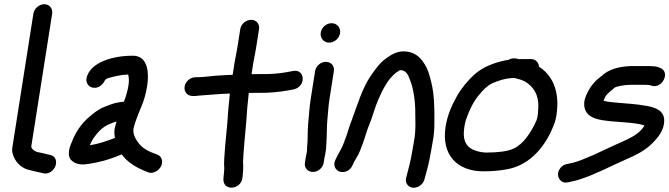

<svg xmlns="http://www.w3.org/2000/svg" viewBox="-20 -785 3172 910"><path d="M138.2 -720 38.2 -84C35.9 -69.2 39.4 -55.4 45 -42.5C57.7 -11.3 85.5 15.6 127.1 22.6C138.5 25 155 30.3 173.8 33.5L184.2 36.3C212.2 43.5 235.5 21 242.6 2.4C249.4 -15.4 247.5 -45 217.7 -50.6L206 -53.4C193.3 -56.4 175.1 -61 157.1 -64.5C143.7 -67.8 131.8 -77.4 127.9 -88.7L227.2 -720C231 -744.1 215 -765 189.8 -765C164.6 -765 142 -744.1 138.2 -720Z M306.9 -50C310.2 -17.7 345.6 -2.4 383.3 -6.1C394.3 -6.9 412.5 -9.9 434.5 -14.5C479.5 -23.5 518.5 -36.8 556.7 -53.4C583.9 -16 624.1 8.9 671.8 27.4L680.8 31.2C708.7 43.1 738.8 18 745.6 -2.5C753.8 -27.5 743.2 -45.9 723.8 -52.9L714.1 -56.6C690.2 -65 669.1 -75.8 652.6 -89.6C632.1 -109.4 608.1 -141.7 612.5 -175C618.8 -200.5 626.7 -222.7 637.4 -248.9L650.3 -280.6C664 -312.4 672.1 -343.9 677.9 -381C685.4 -428.9 686.3 -521 609.9 -521C542.8 -521 468 -506.7 420.5 -465.7C405.9 -453.1 372.7 -409.3 399.9 -380.1C405.6 -373.9 413.8 -370.4 422.2 -369.2C451.5 -365.2 471 -389.1 478.1 -406.3C483.7 -410.7 486.3 -412.7 490.7 -414.2C520.7 -422.7 553.1 -430.8 587.5 -431.9C590.9 -418.5 592.3 -402.6 589.1 -382C584.1 -350.3 577.2 -329.2 567.4 -303.2C561 -302.4 554.6 -301.6 548.2 -300.8C520 -297.4 496.8 -286.9 474.2 -278.1C445.1 -266.8 419.4 -245.2 400.3 -228.7C366.6 -199.5 337.9 -159.3 320.3 -111.5C315.3 -101.2 304.1 -76.6 306.9 -50ZM532.7 -209.3C529.9 -201 526.9 -191 524.3 -179.6C520.5 -162.3 522.1 -146.3 524.7 -131.4C489.5 -117.5 445.9 -102.5 405.7 -96.8C410.6 -107.2 416.8 -120.6 422.5 -129.4C443.2 -158.7 467.5 -184.3 496.8 -196.1C511.7 -202.2 520.5 -206 532.7 -209.3Z M892.9 -330H899.9C907.6 -330 915.3 -330.7 925.8 -332.1C972.1 -335 1019.9 -340.2 1069.5 -341.7C1063.8 -293.5 1060.2 -245.2 1056.9 -196C1054.2 -165.4 1038.4 -22.8 1042.8 8.2C1043.6 13.9 1040.7 46.7 1039.8 52C1039.7 52.6 1039.6 53.7 1039.6 54.5L1039 64.8C1037.2 120.9 1119.8 115.9 1128.6 60C1131.8 39.2 1134.2 4.7 1132 -16.8C1131.4 -41.9 1144.2 -172.8 1146.8 -203C1150 -251.2 1153.3 -296.2 1159 -344.5C1175.2 -344.8 1189.9 -345 1206.9 -345C1253 -343.8 1306.4 -349.4 1345.7 -356.4L1372.5 -361.4C1373.1 -361.5 1374.1 -361.8 1374.8 -362C1432.4 -377.7 1425.8 -460.4 1367.9 -448.4L1341.9 -443.5C1309 -437.1 1261.8 -432.8 1221.6 -434C1204.3 -434 1190.4 -433.9 1172.2 -433.5L1175 -451.3C1180.5 -493.8 1188.4 -523.9 1194.7 -564L1207.7 -647C1211.5 -671.3 1194.9 -691 1170.6 -691C1147.6 -691 1122.8 -673 1118.7 -647L1105.7 -564C1099.8 -526.6 1092.1 -497.6 1085.9 -450.7L1082.7 -430.5C1065.6 -429.8 1043.8 -428.6 1030.2 -428C985.9 -426.1 950.8 -419 913.9 -419H906.9C883.8 -419 859.1 -401 855 -375C851.1 -350.2 868.1 -330 892.9 -330Z M1522 -57 1525.1 -77C1526.2 -83.8 1525.2 -86.3 1526.4 -98.5C1530.4 -144.7 1527.5 -180.8 1532.1 -223.3C1535.1 -252.4 1536.5 -283 1541.2 -313L1562.4 -448C1566.5 -474 1547.4 -492 1524.4 -492C1500 -492 1477.3 -472.3 1473.4 -448L1452.2 -313C1446.7 -278.1 1445.2 -246 1442.3 -217.7C1438.4 -181.3 1438.4 -150.8 1437.8 -118.1C1437.6 -107.4 1434.8 -88.5 1435.2 -71.3L1433.5 -60.1C1431.6 -52.5 1430.1 -45.2 1429 -38L1425.2 -14C1421.1 12 1440.2 30 1463.3 30C1487.6 30 1510.4 10.3 1514.2 -14L1518 -38C1518.9 -43.7 1520.9 -50.5 1522 -57ZM1500.2 -631C1496.3 -606 1513 -583 1540.2 -583C1564.8 -583 1587.8 -602.9 1591.7 -627.5C1595.7 -653.5 1577.6 -675 1551.6 -675C1527.7 -675 1504.1 -656 1500.2 -631Z M1650.2 -0.5C1655.5 -13.5 1659.5 -21.3 1666.4 -31.8C1682.4 -56.2 1691 -81.8 1701.3 -109.9C1712.7 -141.3 1719.5 -170 1731 -196.3C1742.2 -222.1 1754.2 -265.6 1763.9 -290.2C1789.1 -353.8 1817.6 -410.5 1857 -440.5C1871.5 -450.4 1874.5 -452.9 1879.4 -452.6C1902.8 -450.9 1913.7 -434.3 1923.6 -405.3C1939.6 -365.2 1949 -303.6 1948.2 -247.1C1948.7 -210.3 1949.8 -189.1 1947.3 -153.8C1945.6 -128.5 1937.8 -94.4 1933.2 -65C1926.7 -23.8 1915.7 17.6 1905.4 56.1C1897.7 83.2 1915.5 102.2 1935.4 104.5C1955.1 106.8 1983.4 94.6 1991.4 66.1C2002.7 26.1 2014.6 -16.5 2022.1 -64C2024.3 -78.3 2027 -93.2 2030.1 -109C2037.2 -144.8 2039.4 -178.9 2038.7 -209.9C2039.9 -271.3 2038.1 -338.3 2024.5 -393.4C2015.5 -430.1 2008.2 -459.2 1987 -489.2C1969.8 -514.8 1944.1 -539.7 1897.1 -541.5C1857.8 -543 1830 -522.3 1811.8 -509.7C1782.4 -489.4 1761.1 -460.2 1740.9 -431C1696.9 -369.4 1674.9 -289.1 1647.9 -217.8C1632.1 -178.5 1624 -141 1610.2 -109.9C1609.9 -109.2 1609.5 -108 1609.2 -107.1C1601.1 -82.2 1584 -59.3 1569.4 -26.8C1556.1 0.4 1571.9 22.7 1590.2 28.6C1607.4 34.1 1637.3 28.7 1650.2 -0.5Z M2420 -415C2436.6 -411.4 2454.4 -405.6 2466.7 -399.6C2507 -375.7 2534.3 -337.8 2531.4 -275.4C2529.7 -247.5 2529.9 -233.7 2522.3 -213.3C2495.9 -155.7 2460.4 -102.1 2415.3 -81.2C2385.9 -66.9 2336.7 -62 2285.7 -62C2271.8 -62 2256.2 -64.3 2239.6 -69.1C2191.3 -83.5 2170.1 -115.4 2181 -184.5C2183 -196.9 2185.7 -208.6 2189 -218.8C2203.8 -263.1 2225 -305.3 2250.3 -334.9C2271.3 -360.3 2288 -377.8 2313.2 -390.4C2345.1 -403.4 2369.4 -412.5 2405.1 -415ZM2496.4 -505H2446.4C2443.7 -505 2444.7 -505.1 2439.6 -504.6C2430.5 -507.1 2410.8 -513.5 2389 -501C2384.7 -500.5 2378.9 -499.6 2373.2 -498.5C2320.9 -487.2 2268.7 -468.2 2227.4 -431C2196.9 -402.1 2168.2 -369.4 2145.5 -329.2C2122 -285.9 2101.3 -243.7 2091.9 -184C2071.6 -54.6 2142.9 27 2271.8 27C2311.5 27 2352.5 23.5 2387.4 16.5C2495.4 -4.4 2568.3 -96.3 2604.5 -192.2C2618.2 -225.3 2619.7 -253.2 2621.6 -284.9C2623.4 -370 2592.3 -431.8 2534.8 -468.8C2533 -488.5 2519.4 -505 2496.4 -505Z M3053.2 -472H2982.2C2932.6 -472 2878.3 -462.7 2841.4 -433.6C2835.4 -428.8 2831.7 -424.6 2824.3 -419.5C2802.2 -403.2 2782.2 -380.4 2769.2 -355.2C2762.1 -340.7 2751.3 -324.4 2748.8 -296.8C2745.2 -219 2829.9 -215.8 2876.5 -210.1C2934.8 -205.2 2993.5 -203.7 3034.5 -190.4C3031.6 -184.7 3026.2 -177.1 3019.7 -170C2997.4 -145.4 2964.8 -128.7 2918.4 -108.6C2868.7 -86.6 2832.9 -69 2791.3 -49.7C2754.1 -34.7 2721.5 -18.6 2684.5 -11.4L2667.5 -7.6C2641.7 -3.6 2624.5 21.4 2624.6 41.7C2624.6 61 2640.9 86.2 2671.3 79.3L2688.1 75.5C2700.1 73.5 2716.4 69.4 2730.3 64.5C2810.5 37.7 2868.7 5 2944 -28.3C2997.3 -51 3043.7 -73.7 3082.4 -117C3102 -138.2 3127.3 -170.2 3128 -211.1C3130.1 -266.2 3075 -277.4 3045 -283.1C3001.3 -291.4 2945.6 -294.9 2898.1 -298.9C2881.9 -300.3 2852.8 -302.8 2840.2 -308.1L2849 -326.1C2855.5 -339.4 2872.8 -352.1 2892.7 -369.3C2898.9 -374.7 2936.8 -383 2968.2 -383H3037.2C3042.9 -382.5 3051.3 -382 3057.4 -382C3058.6 -381.7 3061 -380.9 3066.6 -379.3C3117.2 -360.9 3160.4 -442.8 3108.6 -463.4C3101.2 -466.4 3090.3 -471 3073.1 -471C3063.8 -471 3059.4 -472 3053.2 -472Z"/></svg>

Font: Just Breathe
Style: BdObl3
Weight: 400
Foundry: Cannot Into Space Fonts
Version: Version 0.72